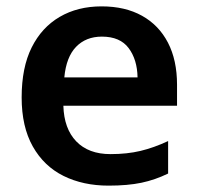

<svg xmlns="http://www.w3.org/2000/svg" viewBox="-20 -573 622 603"><path d="M299 -553Q373 -553 426 -523.5Q479 -494 507.5 -439Q536 -384 536 -307V-241H179Q181 -169 219.5 -129Q258 -89 327 -89Q379 -89 421 -99Q463 -109 508 -130V-28Q467 -8 424 1Q381 10 321 10Q241 10 179.5 -20.5Q118 -51 83 -113Q48 -175 48 -267Q48 -361 79.5 -424Q111 -487 167.5 -520Q224 -553 299 -553ZM300 -458Q250 -458 219 -426Q188 -394 182 -330H412Q411 -386 384 -422Q357 -458 300 -458Z"/></svg>

Font: Noto Sans Javanese SemiBold
Style: Regular
Weight: 600
Version: Version 2.004